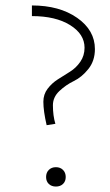

<svg xmlns="http://www.w3.org/2000/svg" viewBox="-20 -680 405 704"><path d="M151 -221Q139 -273 139 -307Q139 -334 154.5 -354.5Q170 -375 192 -389Q214 -403 236.5 -417Q259 -431 274.5 -453.5Q290 -476 290 -505Q290 -555 237 -588Q184 -621 97 -621V-660Q198 -660 263 -614.5Q328 -569 328 -500Q328 -457 304 -427Q280 -397 251 -383Q222 -369 198 -346.5Q174 -324 174 -294Q174 -256 183 -226ZM211 -5.5Q201 4 185 4Q169 4 159 -5.5Q149 -15 149 -31Q149 -47 159 -57Q169 -67 185 -67Q201 -67 211 -57Q221 -47 221 -31Q221 -15 211 -5.5Z"/></svg>

Font: EauTestText Light
Style: Regular
Weight: 300
Designer: Christian Thalmann (Catharsis Fonts)
Version: Version 0.001;PS 000.001;hotconv 1.0.88;makeotf.lib2.5.64775